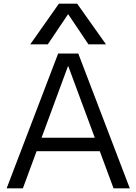

<svg xmlns="http://www.w3.org/2000/svg" viewBox="-20 -1020 739 1040"><path d="M16 0 295 -730H404L683 0H595L350 -661H348L104 0ZM145 -201V-274H555V-201ZM144 -780 299 -1000H398L554 -780H459L350 -942H348L239 -780Z"/></svg>

Font: M PLUS 2 Thin
Style: Regular
Weight: 400
Version: Version 1.001